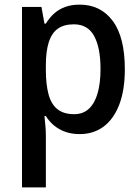

<svg xmlns="http://www.w3.org/2000/svg" viewBox="-20 -569 606 829"><path d="M324 -549Q414 -549 466.5 -479Q519 -409 519 -270Q519 -180 495 -117.5Q471 -55 427.5 -22.5Q384 10 324 10Q289 10 261.5 0Q234 -10 213 -27.5Q192 -45 178 -68H172Q174 -48 176 -25.5Q178 -3 178 15V240H75V-539H159L172 -467H178Q193 -492 213.5 -510.5Q234 -529 261.5 -539Q289 -549 324 -549ZM299 -464Q256 -464 229.5 -445Q203 -426 190.5 -386.5Q178 -347 178 -287V-268Q178 -205 189.5 -162Q201 -119 228 -97.5Q255 -76 300 -76Q339 -76 364 -99.5Q389 -123 401.5 -166.5Q414 -210 414 -271Q414 -363 386.5 -413.5Q359 -464 299 -464Z"/></svg>

Font: Noto Sans Hebrew SemiCondensed Medium
Style: Regular
Weight: 500
Width: 4
Designer: Monotype Design Team
Foundry: Monotype Imaging Inc.
Version: Version 2.003